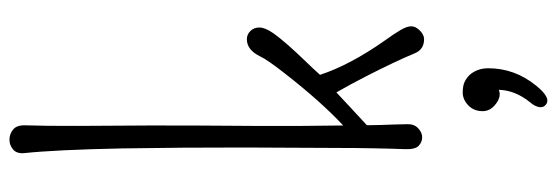

<svg xmlns="http://www.w3.org/2000/svg" viewBox="-400 -502 1161 400"><g transform="rotate(-90 180.0 -301.5)"><path d="M252 -244.1Q236.8 -228.5 224.6 -214.8Q245.1 -152.3 295.9 -80.1Q310.1 -60.5 317.9 -47.1Q325.7 -33.7 325.7 -24.7Q325.7 -15.6 316.9 -6.8Q308.1 2 298.8 2Q277.3 2 269.3 -17.8Q261.2 -37.6 249 -63.2Q236.8 -88.9 224.1 -113.8Q203.1 -154.8 188 -180.7Q174.8 -168 159.2 -153.8Q137.2 -133.8 125.5 -122.6Q122.6 -119.6 119.6 -117.2V-116.2Q119.6 -104 120.1 -89.6Q120.6 -75.2 121.1 -60.8Q121.6 -46.4 121.8 -32.5Q122.1 -18.6 113.3 -10.3Q104.5 -2 94.5 -2Q84.5 -2 76.7 -9.3Q68.8 -16.6 69.8 -39.8Q70.8 -63 71.5 -101.1Q72.3 -139.2 72.3 -182.6Q73.2 -312 73.2 -372.8Q73.2 -433.6 72.8 -500Q72.3 -566.4 71.3 -627.9Q68.4 -766.1 61.5 -831.1Q60.1 -846.7 69.1 -854.2Q78.1 -861.8 89.6 -861.8Q101.1 -861.8 110.6 -854.2Q120.1 -846.7 119.4 -828.1Q118.7 -809.6 118.4 -780.8Q118.2 -752 118.2 -717.8Q119.1 -615.2 119.1 -566.2Q119.1 -517.1 118.9 -463.6Q118.7 -410.2 118.2 -356Q117.7 -245.1 119.1 -166.5Q168.9 -212.9 227.5 -288.1Q255.9 -324.2 263.7 -340.8Q276.9 -367.2 298.8 -367.2Q308.6 -367.2 315.9 -359.9Q323.2 -352.5 323.2 -341.1Q323.2 -329.6 312.3 -313.7Q301.3 -297.9 285.4 -280Q269.5 -262.2 252 -244.1ZM238.3 135.7Q238.3 190.9 202.1 235.4Q174.8 269.5 160.6 253.9Q157.2 250.5 157.2 245.1Q157.2 234.4 167.5 222.7Q192.4 191.9 193.4 157.7Q182.1 162.1 170.4 155.8Q148.9 143.1 148.9 124.3Q148.9 105.5 161.1 94Q173.3 82.5 187.7 82.5Q202.1 82.5 210.4 86.7Q218.8 90.8 225.1 97.7Q238.3 113.3 238.3 135.7Z"/></g></svg>

Font: Pompiere 
Style: Regular
Weight: 400
Designer: Karolina Lach
Foundry: Sorkin Type Co.
Version: Version 1.002